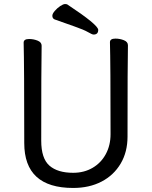

<svg xmlns="http://www.w3.org/2000/svg" viewBox="-20 -906 750 950"><path d="M342 24Q100 24 100 -198Q100 -586 97 -695Q97 -713 124 -713Q146 -713 166 -705Q186 -697 186 -680Q184 -584 184 -210Q184 -122 224.5 -86.5Q265 -51 342 -51Q396 -51 438 -75.5Q480 -100 503.5 -143.5Q527 -187 527 -242Q527 -595 524 -697Q524 -715 551 -715Q573 -715 593 -707Q613 -699 613 -682Q611 -594 611 -230Q611 -154 577 -96.5Q543 -39 482.5 -7.5Q422 24 342 24ZM443 -735Q436 -735 415.5 -747Q395 -759 347.5 -775.5Q300 -792 250 -810Q239 -815 239 -828Q239 -838 251 -852Q263 -866 278 -876Q293 -886 302 -886Q309 -886 313 -884Q466 -783 466 -758Q466 -735 443 -735Z"/></svg>

Font: ToneOZ-Pinyin-WenKai-Medium
Style: Medium
Weight: 700
Designer: Fontworks Inc.
Foundry: ToneOZ
Version: Version 0.240331